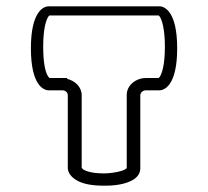

<svg xmlns="http://www.w3.org/2000/svg" viewBox="-20 -545 660 609"><path d="M132.9 -491.7C134.7 -494.2 136.1 -495.4 136.8 -496L483.4 -496C484.1 -495.5 485.3 -494.3 487 -491.9C493.1 -481.9 503 -455.4 503 -396.8C503 -337.3 493.3 -311.9 487.1 -301.8C485.3 -299.3 483.9 -298.1 483.2 -297.5L442.5 -297.5C411.1 -297.5 382 -274.4 382 -244.2V-12.2C382 -11.9 378.9 -6.9 363.8 -2.5C347.2 2.5 323.8 5 310 5C265.5 5 247.8 -4.4 242.1 -9.1C240 -11.3 239.4 -12.3 239.1 -12.8V-243.3C239.1 -268.3 218.6 -288.8 193 -294.8V-297.5H137.2C135.7 -298.5 133.3 -300.8 130.2 -306.7C124.2 -318.4 117 -344.1 117 -396.8C117 -456.2 126.7 -481.6 132.9 -491.7ZM239.1 -3.3 239.1 -3.1C239.1 -3.1 239.1 -3.2 239.1 -3.3ZM211.2 18.4C232.5 37.3 267 44 310 44H311.1C311.6 44 312.3 44 313.1 44C325 44 366 43.6 395.5 28.9C411.5 21.3 425 8.3 425 -11.1V-242.8C425 -250.8 432.9 -258.5 442.5 -258.5H485.5C502.1 -258.5 542 -275 542 -391.8C542 -508.5 502.1 -525 485.5 -525H134.5C117.9 -525 78 -508.5 78 -391.8C78 -275 117.9 -258.5 134.5 -258.5H178.5C187.7 -258.5 195 -251.4 195 -242.8V-11.4C195 -7.6 196.6 5.8 211.2 18.4Z"/></svg>

Font: Platiipus Bold
Style: Bold
Weight: 400
Version: Version 001.000